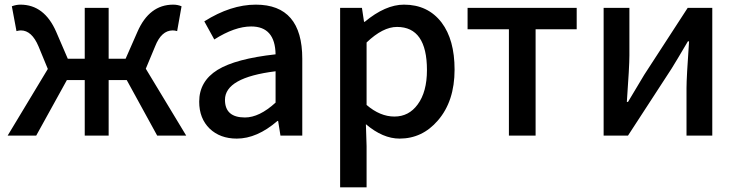

<svg xmlns="http://www.w3.org/2000/svg" viewBox="-20 -584 3174 827"><path d="M782 0H657L526 -239H448V0H345V-239H268L136 0H13L186 -287L146 -384Q117 -453 70 -453Q62 -453 51 -450L31 -557Q50 -564 68 -564Q171 -564 222 -447L272 -331H345V-550H448V-331H521L572 -447Q623 -564 726 -564Q745 -564 762 -557L743 -450Q733 -453 724 -453Q675 -453 648 -384L608 -288Z M883 -30Q838 -74 838 -146Q838 -234 917 -283Q995 -331 1167 -350Q1165 -470 1062 -470Q991 -470 903 -414L860 -492Q974 -564 1082 -564Q1282 -564 1282 -331V0H1188L1178 -63H1175Q1087 13 1000 13Q928 13 883 -30ZM1167 -142V-277Q949 -250 949 -154Q949 -78 1035 -78Q1097 -78 1167 -142Z M1445 -550H1539L1548 -490H1551Q1640 -564 1720 -564Q1823 -564 1882 -487Q1938 -413 1938 -284Q1938 -148 1866 -65Q1799 13 1701 13Q1629 13 1556 -49L1559 45V223H1445ZM1779 -134Q1819 -188 1819 -282Q1819 -468 1690 -468Q1629 -468 1559 -401V-132Q1617 -82 1679 -82Q1741 -82 1779 -134Z M2172 -458H1994V-550H2464V-458H2287V0H2172Z M2580 -550H2691V-345Q2691 -299 2680 -145H2685L2755 -262L2942 -550H3048V0H2937V-205Q2937 -250 2948 -406H2943Q2893 -321 2873 -289L2685 0H2580Z"/></svg>

Font: Noto Sans S Chinese Medium
Style: Regular
Weight: 500
Designer: Ryoko NISHIZUKA  (kana & ideographs); Paul D. Hunt (Latin, Greek & Cyrillic); Wenlong ZHANG  (bopomofo); Sandoll Communi
Foundry: Adobe Systems Incorporated
Version: Version 1.000;PS 1;hotconv 1.0.78;makeotf.lib2.5.61930